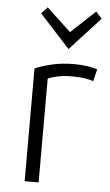

<svg xmlns="http://www.w3.org/2000/svg" viewBox="-54 -798 478 835"><g transform="rotate(5 185.0 -381.0)"><path d="M86 0V-492Q115 -505 159 -515.5Q203 -526 258 -526Q289 -526 316.5 -521.5Q344 -517 358 -512L345 -459Q334 -464 310 -468Q286 -472 251 -472Q215 -472 188 -466Q161 -460 147 -453V0ZM226 -589 94 -733 120 -762 226 -663 332 -762 358 -733Z"/></g></svg>

Font: Ubuntu Sans Light
Style: Regular
Weight: 300
Designer: Dalton Maag Ltd
Foundry: Dalton Maag Ltd
Version: Version 1.006; ttfautohint (v1.8.4.7-5d5b)